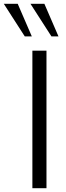

<svg xmlns="http://www.w3.org/2000/svg" viewBox="-90 -988 344 1008"><path d="M80 0H154V-722H80ZM-70 -968 40 -797H77L3 -968ZM70 -968 180 -797H217L143 -968Z"/></svg>

Font: Perun Light
Style: Regular
Weight: 300
Foundry: Copyright (c) Stefan Peev, Context Ltd, 2016
Version: Version 1.089